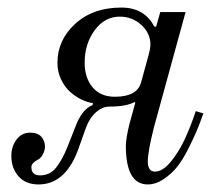

<svg xmlns="http://www.w3.org/2000/svg" viewBox="-20 -476 582 508"><path d="M10 -64Q10 -88 23.5 -106.5Q37 -125 60 -125Q80 -125 89.5 -114Q99 -103 99 -88Q99 -78 93 -67Q87 -56 79 -53Q63 -44 63 -34Q63 -12 86 -12Q112 -12 128 -32Q144 -52 158 -86L180 -142Q197 -187 225 -198L226 -203Q212 -205 196 -212.5Q180 -220 165.5 -233Q151 -246 141.5 -266Q132 -286 132 -310Q132 -370 179 -413Q226 -456 301 -456Q362 -456 388 -406L393 -405L404 -444H471L387 -138Q371 -74 371 -49Q371 -22 390 -22Q410 -22 431 -47Q452 -72 468 -106Q484 -140 498 -182L518 -176Q509 -150 501 -131Q493 -112 478.5 -83Q464 -54 449 -35Q434 -16 413 -2Q392 12 371 12Q313 12 313 -90Q313 -110 323 -150L338 -204L336 -206Q314 -194 270 -194Q251 -194 234 -179Q217 -164 207 -137L186 -78Q152 12 82 12Q48 12 29 -9.5Q10 -31 10 -64ZM204 -310Q204 -270 225 -245Q246 -220 284 -220Q342 -220 353 -257L370 -319Q378 -346 378 -358Q378 -388 354 -410Q330 -432 297 -432Q257 -432 230.5 -396Q204 -360 204 -310Z"/></svg>

Font: Old Standard TT
Style: Italic
Weight: 400
Italic angle: -15.2°
Designer: Alexey Kryukov <alexios@thessalonica.org.ru>
Version: Version 2.2